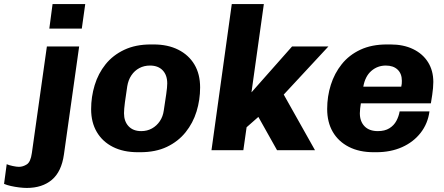

<svg xmlns="http://www.w3.org/2000/svg" viewBox="-137 -740 2189 946"><path d="M-5 186Q-21 186 -42 183.5Q-63 181 -83 176.5Q-103 172 -117 166L-104 69Q-93 74 -74 78Q-55 82 -44 82Q-24 82 -5 70Q14 58 20 14L94 -511H253L178 21Q166 106 118.5 146Q71 186 -5 186ZM106 -599 122 -720H283L266 -599Z M542 10Q471 10 419.5 -16Q368 -42 340 -89.5Q312 -137 312 -202Q312 -263 329.5 -320.5Q347 -378 383 -423Q419 -468 475 -494.5Q531 -521 606 -521H620Q690 -521 741.5 -495Q793 -469 821 -422Q849 -375 849 -309Q849 -248 831.5 -191Q814 -134 777.5 -88.5Q741 -43 685.5 -16.5Q630 10 554 10ZM559 -94Q588 -94 611.5 -107Q635 -120 650.5 -143Q666 -166 670 -196Q677 -241 682 -276Q687 -311 687 -329Q687 -370 664.5 -393.5Q642 -417 602 -417Q573 -417 549.5 -404.5Q526 -392 510.5 -369Q495 -346 490 -315Q483 -271 478.5 -236Q474 -201 474 -182Q474 -142 496.5 -118Q519 -94 559 -94Z M905 0 1005 -720H1163L1102 -285L1302 -511H1481L1261 -274L1415 0H1228L1136 -164L1078 -113L1062 0Z M1704 10Q1633 10 1581.5 -16.5Q1530 -43 1502.5 -90.5Q1475 -138 1475 -203Q1475 -265 1493 -322Q1511 -379 1547 -424Q1583 -469 1638.5 -495Q1694 -521 1769 -521H1787Q1851 -521 1898.5 -498Q1946 -475 1972 -433.5Q1998 -392 1998 -336Q1998 -321 1996.5 -305.5Q1995 -290 1992.5 -272Q1990 -254 1986 -231H1641Q1639 -219 1637.5 -205.5Q1636 -192 1636 -182Q1636 -142 1659 -118Q1682 -94 1725 -94Q1759 -94 1781.5 -108Q1804 -122 1816 -144.5Q1828 -167 1832 -191H1979Q1971 -131 1935.5 -85.5Q1900 -40 1844 -15Q1788 10 1717 10ZM1653 -313H1840Q1842 -321 1842.5 -327.5Q1843 -334 1843 -342Q1843 -377 1822 -397Q1801 -417 1764 -417Q1723 -417 1692.5 -390.5Q1662 -364 1653 -313Z"/></svg>

Font: Chivo Medium
Style: Bold Italic
Weight: 700
Italic angle: -8.05°
Version: Version 2.002